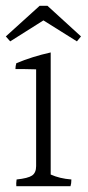

<svg xmlns="http://www.w3.org/2000/svg" viewBox="-23 -739 303 659"><path d="M101 -169V-501Q72 -502 55.5 -502Q39 -502 30 -502Q30 -512 33 -522Q88 -545 151 -559V-140Q182 -126 222 -123Q222 -109 219 -100H33Q32 -109 34 -123Q73 -127 87 -136.5Q101 -146 101 -169ZM140 -719 255 -614 241 -597 126 -669 12 -597 -3 -614 113 -719Z"/></svg>

Font: Halant Light
Style: Regular
Weight: 300
Designer: Hitesh Malaviya (Devanagari), Satya Rajpurohit (Latin)
Foundry: Indian Type Foundry
Version: Version 1.101;PS 1.0;hotconv 1.0.78;makeotf.lib2.5.61930; tt